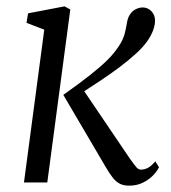

<svg xmlns="http://www.w3.org/2000/svg" viewBox="-20 -575 538 605"><path d="M55.5 0 119.5 -481.5 63.5 -503 68.5 -533 183.5 -555 201.5 -545 129 0ZM387 10Q370 10 358.2 4.2Q346.5 -1.5 336.2 -14Q326 -26.5 313.5 -48L179.5 -276Q233 -314 266 -340.2Q299 -366.5 319.5 -387Q340 -407.5 354 -429Q367.5 -449 372.5 -467.5Q377.5 -486 380 -503Q382.5 -519.5 390 -530.2Q397.5 -541 408.2 -546.2Q419 -551.5 430 -551.5Q445.5 -551.5 457 -539.8Q468.5 -528 468.5 -510Q468.5 -496.5 463 -481Q457.5 -465.5 447 -449.5Q433 -428.5 409.5 -407Q386 -385.5 357.2 -363.8Q328.5 -342 296.2 -320.8Q264 -299.5 232.5 -279L237 -300L389 -75.5Q404 -54.5 410.2 -47.5Q416.5 -40.5 424 -40.5Q434.5 -40.5 445 -45.5Q455.5 -50.5 469.5 -66.5L481 -48Q474.5 -34.5 461 -21Q447.5 -7.5 429 1.2Q410.5 10 387 10Z"/></svg>

Font: Merriweather 48pt Light
Style: Italic
Weight: 300
Italic angle: -7.8°
Version: Version 2.101